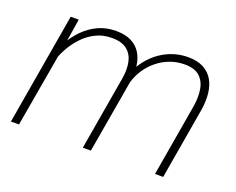

<svg xmlns="http://www.w3.org/2000/svg" viewBox="-92 -696 1049 853"><g transform="rotate(20 433.0 -269.0)"><path d="M134.3 -415.5 62 0H23.9L114.3 -528.3H152.3ZM108.9 -304.7 93.3 -327.6Q104 -368.2 124.8 -405.8Q145.5 -443.4 175.3 -473.4Q205.1 -503.4 242.9 -520.8Q280.8 -538.1 326.2 -538.1Q369.1 -538.1 397.9 -523.7Q426.8 -509.3 442.9 -483.6Q459 -458 463.4 -424.3Q467.8 -390.6 462.4 -351.6L401.9 0H363.8L423.8 -351.1Q430.7 -393.1 423.6 -427.5Q416.5 -461.9 391.1 -482.4Q365.7 -502.9 318.4 -502.4Q277.3 -502.4 243.2 -485.4Q209 -468.3 182.4 -439.7Q155.8 -411.1 137.2 -376.2Q118.7 -341.3 108.9 -304.7ZM462.4 -348.1 437.5 -358.4Q448.7 -396 470.5 -429Q492.2 -461.9 522.2 -486.3Q552.2 -510.7 588.9 -524.4Q625.5 -538.1 666.5 -538.1Q710.9 -538.1 740 -522.5Q769 -506.8 784.7 -480Q800.3 -453.1 804.2 -417.7Q808.1 -382.3 802.2 -342.8L743.7 0H705.1L763.7 -343.3Q770.5 -385.3 764.6 -421.9Q758.8 -458.5 734.1 -481Q709.5 -503.4 660.2 -502.4Q625.5 -502 594.2 -490.2Q563 -478.5 536.6 -457.5Q510.3 -436.5 491.2 -408.4Q472.2 -380.4 462.4 -348.1Z"/></g></svg>

Font: Roboto ExtraLight
Style: Italic
Weight: 250
Designer: Christian Robertson
Foundry: Google
Version: Version 3.009; 2024